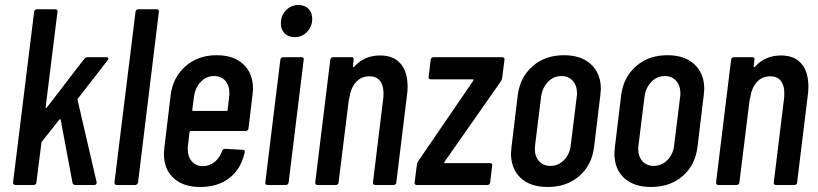

<svg xmlns="http://www.w3.org/2000/svg" viewBox="-20 -737 3260 765"><path d="M32 -10 116 -690Q116 -694 119 -697Q122 -700 127 -700H200Q205 -700 207.5 -697Q210 -694 209 -690L162 -311Q162 -308 164 -307Q166 -306 167 -309L316 -503Q321 -509 328 -509H404Q410 -509 411.5 -505.5Q413 -502 409 -497L291 -345Q288 -342 289 -339L365 -11V-9Q365 0 356 0H279Q276 0 273 -2Q270 -4 269 -8L222 -259Q221 -265 216 -260L147 -173Q145 -171 145 -168L125 -10Q125 -6 122 -3Q119 0 114 0H41Q32 0 32 -10Z M436 -10 520 -690Q522 -700 531 -700H605Q609 -700 611.5 -697Q614 -694 613 -690L530 -10Q529 -6 526 -3Q523 0 519 0H445Q436 0 436 -10Z M959 -215H740Q737 -215 735 -211L729 -157Q728 -152 728 -143Q728 -113 744.5 -94Q761 -75 788 -75Q815 -75 835.5 -92Q856 -109 865 -136Q869 -144 876 -144L948 -140Q953 -140 954.5 -137Q956 -134 955 -130Q941 -65 895 -28.5Q849 8 778 8Q710 8 671.5 -27.5Q633 -63 633 -125Q633 -132 635 -150L660 -358Q669 -429 719 -473Q769 -517 843 -517Q911 -517 949.5 -481Q988 -445 988 -384Q988 -376 986 -358L970 -225Q968 -215 959 -215ZM753 -352 746 -299Q746 -295 750 -295H882Q884 -295 885.5 -296Q887 -297 887 -299L893 -352Q894 -357 894 -366Q894 -397 877.5 -415.5Q861 -434 833 -434Q802 -434 780 -411Q758 -388 753 -352Z M1099 -643Q1099 -675 1119.5 -696Q1140 -717 1169 -717Q1194 -717 1209 -702Q1224 -687 1224 -662Q1224 -631 1203.5 -610Q1183 -589 1154 -589Q1129 -589 1114 -604Q1099 -619 1099 -643ZM1037 -10 1097 -499Q1099 -509 1108 -509H1182Q1192 -509 1190 -499L1130 -10Q1128 0 1119 0H1046Q1041 0 1038.5 -3Q1036 -6 1037 -10Z M1604 -391Q1604 -373 1601 -353L1559 -10Q1559 -6 1556 -3Q1553 0 1548 0H1475Q1470 0 1467.5 -3Q1465 -6 1466 -10L1507 -345Q1508 -352 1508 -366Q1508 -398 1493.5 -415.5Q1479 -433 1452 -433Q1420 -433 1399 -410.5Q1378 -388 1372 -347Q1371 -341 1370 -341L1329 -10Q1329 -6 1326 -3Q1323 0 1318 0H1245Q1236 0 1236 -10L1296 -499Q1298 -509 1307 -509H1381Q1391 -509 1389 -499L1386 -472Q1386 -470 1388 -469.5Q1390 -469 1392 -472Q1432 -516 1495 -516Q1548 -516 1576 -483.5Q1604 -451 1604 -391Z M1632 -10 1641 -80Q1641 -85 1645 -93L1866 -416Q1867 -418 1866.5 -419.5Q1866 -421 1864 -421H1696Q1686 -421 1688 -431L1696 -499Q1698 -509 1707 -509H1981Q1986 -509 1988.5 -506Q1991 -503 1990 -499L1981 -428Q1981 -423 1977 -415L1751 -92Q1749 -90 1750 -88.5Q1751 -87 1753 -87H1932Q1937 -87 1939.5 -84Q1942 -81 1941 -77L1933 -10Q1931 0 1922 0H1640Q1636 0 1633.5 -3Q1631 -6 1632 -10Z M2016 -126Q2016 -133 2018 -151L2043 -358Q2052 -429 2102 -473Q2152 -517 2227 -517Q2296 -517 2335 -480.5Q2374 -444 2374 -383Q2374 -376 2372 -358L2347 -151Q2338 -79 2288 -35.5Q2238 8 2162 8Q2093 8 2054.5 -28Q2016 -64 2016 -126ZM2254 -158 2278 -352Q2279 -357 2279 -365Q2279 -396 2262 -415Q2245 -434 2217 -434Q2186 -434 2163.5 -411Q2141 -388 2136 -352L2112 -158Q2111 -153 2111 -144Q2111 -113 2128 -94.5Q2145 -76 2173 -76Q2204 -76 2227 -99Q2250 -122 2254 -158Z M2428 -126Q2428 -133 2430 -151L2455 -358Q2464 -429 2514 -473Q2564 -517 2639 -517Q2708 -517 2747 -480.5Q2786 -444 2786 -383Q2786 -376 2784 -358L2759 -151Q2750 -79 2700 -35.5Q2650 8 2574 8Q2505 8 2466.5 -28Q2428 -64 2428 -126ZM2666 -158 2690 -352Q2691 -357 2691 -365Q2691 -396 2674 -415Q2657 -434 2629 -434Q2598 -434 2575.5 -411Q2553 -388 2548 -352L2524 -158Q2523 -153 2523 -144Q2523 -113 2540 -94.5Q2557 -76 2585 -76Q2616 -76 2639 -99Q2662 -122 2666 -158Z M3201 -391Q3201 -373 3198 -353L3156 -10Q3156 -6 3153 -3Q3150 0 3145 0H3072Q3067 0 3064.5 -3Q3062 -6 3063 -10L3104 -345Q3105 -352 3105 -366Q3105 -398 3090.5 -415.5Q3076 -433 3049 -433Q3017 -433 2996 -410.5Q2975 -388 2969 -347Q2968 -341 2967 -341L2926 -10Q2926 -6 2923 -3Q2920 0 2915 0H2842Q2833 0 2833 -10L2893 -499Q2895 -509 2904 -509H2978Q2988 -509 2986 -499L2983 -472Q2983 -470 2985 -469.5Q2987 -469 2989 -472Q3029 -516 3092 -516Q3145 -516 3173 -483.5Q3201 -451 3201 -391Z"/></svg>

Font: Barlow Condensed Medium
Style: Italic
Weight: 500
Width: 3
Italic angle: -7°
Designer: Jeremy Tribby
Foundry: Tribby Type
Version: Version 1.408